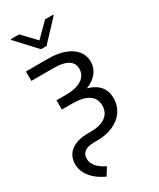

<svg xmlns="http://www.w3.org/2000/svg" viewBox="-237 -802 897 1086"><g transform="rotate(-30 212.0 -259.0)"><path d="M365.2 -396.5Q365.2 -355.5 340.6 -324.2Q315.9 -293 270.5 -275.4Q373.5 -246.6 374 -151.4Q373.5 -104.5 348.6 -67.9Q323.7 -31.2 278.1 -10.7Q232.4 9.8 170.9 9.8H153.3Q112.3 9.8 91.3 24.9Q70.3 40 70.3 69.3Q70.3 125 148.4 163.1L117.2 212.9Q61.5 188 30.3 149.2Q-1 110.4 -2 65.4Q-2 9.3 37.6 -21.2Q77.1 -51.8 150.4 -51.8H166Q229 -51.8 263.2 -76.7Q297.4 -101.6 297.9 -148.4Q296.4 -242.2 153.3 -242.2H87.9V-302.7H152.3Q215.8 -302.7 252.4 -326.7Q289.1 -350.6 289.1 -392.6Q289.1 -430.2 257.8 -449.5Q226.6 -468.8 166 -468.8H19.5V-530.3H166Q226.1 -530.3 271 -513.7Q315.9 -497.1 340.6 -466.8Q365.2 -436.5 365.2 -396.5ZM173.8 -644.5 260.7 -731.4H313.5V-725.6L192.4 -596.7H156.2L37.1 -725.6V-731.4H90.8Z"/></g></svg>

Font: Pretendard JP Light
Style: Regular
Weight: 300
Designer: Base glyphs from Inter by Rasmus Andersson; Hangeul glyphs from Noto Sans CJK(Source Han Sans) by Jang Soo-young and Kan
Foundry: Kil Hyung-jin
Version: Version 1.309